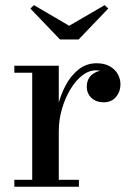

<svg xmlns="http://www.w3.org/2000/svg" viewBox="-20 -710 502 730"><path d="M188.5 -211Q188.5 -256 198.8 -301.2Q209 -346.5 229.2 -384.8Q249.5 -423 279.2 -446.2Q309 -469.5 347 -469.5Q377 -469.5 397.2 -458Q417.5 -446.5 427.8 -428.2Q438 -410 438 -389.5Q438 -361.5 420.8 -341.2Q403.5 -321 374.5 -321Q345.5 -321 327.8 -337.8Q310 -354.5 310 -380Q310 -409.5 329.2 -425.8Q348.5 -442 374.5 -442Q392 -442 406 -435Q420 -428 428.5 -416Q437 -404 437 -389.5H410.5Q410.5 -404.5 401.5 -416.5Q392.5 -428.5 377.2 -435.5Q362 -442.5 344.5 -442.5Q317.5 -442.5 292.5 -423Q267.5 -403.5 247.5 -370.2Q227.5 -337 215.5 -295.8Q203.5 -254.5 203.5 -211ZM203.5 -460V-26.5H280V0H34.5V-26.5H102.5V-433.5H34.5V-460ZM208 -560 95.5 -677.5 109 -690.5 243 -612 378 -690.5 391.5 -677.5 279 -560Z"/></svg>

Font: Bodoni Moda 9pt Medium
Style: Regular
Weight: 500
Designer: Owen Earl
Foundry: indestructible type
Version: Version 2.005